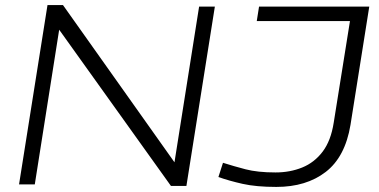

<svg xmlns="http://www.w3.org/2000/svg" viewBox="-20 -726 1493 756"><path d="M55 0 167 -706H228L667 -87L764 -700H826L714 6H653L213 -609L117 0ZM840 -29 858 -85Q899 -72 946.5 -59.5Q994 -47 1065 -47Q1122 -47 1170 -66.5Q1218 -86 1250.5 -129Q1283 -172 1294 -243L1358 -643H991L1000 -700H1434L1360 -234Q1339 -108 1262.5 -49Q1186 10 1068 10Q989 10 935.5 -2Q882 -14 840 -29Z"/></svg>

Font: Georama Expanded Light
Style: Italic
Weight: 300
Width: 7
Italic angle: -9°
Designer: Jean-Baptiste Levee
Foundry: Production Type
Version: Version 1.000